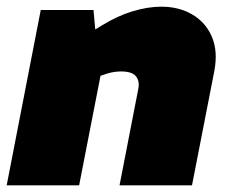

<svg xmlns="http://www.w3.org/2000/svg" viewBox="-26 -555 686 575"><path d="M-6 0 96 -525H254L263 -425L218 -442L281 -480Q327 -508 372 -521.5Q417 -535 457 -535Q510 -535 550 -511.5Q590 -488 608.5 -445Q627 -402 616 -343L549 0H332L388 -288Q393 -311 381.5 -326Q370 -341 337 -341Q326 -341 316 -339.5Q306 -338 296 -335L275 -328L211 0Z"/></svg>

Font: REM Black
Style: Italic
Weight: 900
Italic angle: -11°
Designer: Octavio Pardo
Foundry: Ashler Design
Version: Version 1.005;gftools[0.9.28]